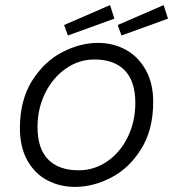

<svg xmlns="http://www.w3.org/2000/svg" viewBox="-20 -725 678 752"><path d="M246 -586 231 -627 411 -705 428 -652ZM456 -586 441 -627 621 -705 638 -652ZM274 7Q215 7 166 -18.5Q117 -44 87.5 -96Q58 -148 58 -223Q58 -332 105 -407.5Q152 -483 222.5 -520Q293 -557 364 -557Q422 -557 471 -531Q520 -505 550 -452.5Q580 -400 580 -326Q580 -217 533 -141.5Q486 -66 415.5 -29.5Q345 7 274 7ZM349 -492Q289 -492 238 -456.5Q187 -421 157 -360.5Q127 -300 127 -227Q127 -143 168.5 -100.5Q210 -58 289 -58Q349 -58 400 -93Q451 -128 480.5 -188.5Q510 -249 510 -322Q510 -406 469 -449Q428 -492 349 -492Z"/></svg>

Font: Cambay Devanagari
Style: Italic
Weight: 400
Italic angle: -11°
Designer: Pooja Saxena
Foundry: Pooja Saxena
Version: Version 1.018;PS 001.018;hotconv 1.0.70;makeotf.lib2.5.58329